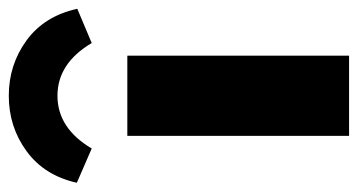

<svg xmlns="http://www.w3.org/2000/svg" viewBox="-256 -590 795 426"><g transform="rotate(-90 141.0 -377.5)"><path d="M52 0V-492H230V0ZM334 -603 258 -571Q213 -647 141 -647Q69 -647 24 -571L-52 -604Q-36 -676 18 -715.5Q72 -755 141 -755Q210 -755 264 -715.5Q318 -676 334 -603Z"/></g></svg>

Font: wassup Sans
Style: Black
Weight: 900
Version: Version 2.001